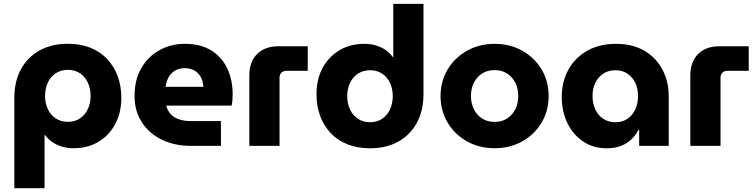

<svg xmlns="http://www.w3.org/2000/svg" viewBox="-20 -750 3880 987"><path d="M328.7 -525Q393.7 -525 444.5 -504.7Q495.3 -484.3 530.7 -446.8Q566 -409.3 584.8 -358.7Q603.7 -308 603.7 -247.3Q603.7 -171 572.5 -112.5Q541.3 -54 486 -21Q430.7 12 357.7 12Q327.3 12 299.7 4Q272 -4 249.7 -19.2Q227.3 -34.3 211.7 -55.7H209V217.3H53.7V-246.7Q53.7 -331.7 87.7 -394Q121.7 -456.3 183.7 -490.7Q245.7 -525 328.7 -525ZM328.7 -391Q293.3 -391 266.7 -373.3Q240 -355.7 225.8 -325.3Q211.7 -295 211.7 -256.7Q211.7 -219.3 225.8 -189.2Q240 -159 266.7 -141.3Q293.3 -123.7 328.7 -123.7Q365 -123.7 391.2 -141.3Q417.3 -159 431.5 -189.2Q445.7 -219.3 445.7 -256.7Q445.7 -295 431.5 -325.3Q417.3 -355.7 391.2 -373.3Q365 -391 328.7 -391Z M963.7 0Q876.7 0 811 -32.3Q745.3 -64.7 708.5 -122.5Q671.7 -180.3 671.7 -256Q671.7 -340.3 706.7 -400.3Q741.7 -460.3 800.5 -492.5Q859.3 -524.7 930.3 -524.7Q1011.3 -524.7 1065.8 -490.8Q1120.3 -457 1148.2 -398.3Q1176 -339.7 1176 -264.7Q1176 -251.7 1174.7 -234.5Q1173.3 -217.3 1170.7 -207H834.7Q841.3 -180.7 858 -162.8Q874.7 -145 900.7 -136.3Q926.7 -127.7 959.3 -127.7H1115.7V0ZM831 -303.7H1025.7Q1024.3 -320.3 1020 -335Q1015.7 -349.7 1007.5 -361.5Q999.3 -373.3 988.3 -381.8Q977.3 -390.3 962.5 -395Q947.7 -399.7 930 -399.7Q907 -399.7 889.2 -391.7Q871.3 -383.7 859.3 -370.3Q847.3 -357 840.5 -339.7Q833.7 -322.3 831 -303.7Z M1261.7 0V-362.3Q1261.7 -432.3 1301.7 -472.3Q1341.7 -512.3 1412.7 -512.3H1562V-386H1451Q1436.7 -386 1426.8 -376.5Q1417 -367 1417 -352V0Z M1882 12.3Q1817.7 12.3 1766.5 -8Q1715.3 -28.3 1680 -65.8Q1644.7 -103.3 1625.8 -154Q1607 -204.7 1607 -265.3Q1607 -342.7 1638.3 -400.7Q1669.7 -458.7 1725.2 -491.7Q1780.7 -524.7 1853 -524.7Q1883.7 -524.7 1911.2 -516.8Q1938.7 -509 1961.3 -493.7Q1984 -478.3 1999 -457H2001.7V-730H2157V-266Q2157 -181.7 2123 -119Q2089 -56.3 2027.5 -22Q1966 12.3 1882 12.3ZM1882 -121.7Q1918.3 -121.7 1944.5 -139.3Q1970.7 -157 1984.8 -187.5Q1999 -218 1999 -256Q1999 -293.7 1984.8 -323.7Q1970.7 -353.7 1944.5 -371.3Q1918.3 -389 1882 -389Q1846.7 -389 1820 -371.3Q1793.3 -353.7 1779.2 -323.7Q1765 -293.7 1765 -256Q1765 -218 1779.2 -187.5Q1793.3 -157 1820 -139.3Q1846.7 -121.7 1882 -121.7Z M2522.7 12Q2444 12 2381.2 -23Q2318.3 -58 2281.5 -119Q2244.7 -179.9 2244.7 -256.3Q2244.7 -332.7 2281.5 -393.5Q2318.3 -454.3 2381.3 -489.5Q2444.3 -524.7 2523 -524.7Q2601.7 -524.7 2664.3 -489.5Q2727 -454.3 2763.7 -393.8Q2800.3 -333.3 2800.3 -256.1Q2800.3 -179.7 2763.7 -118.8Q2727 -58 2664.2 -23Q2601.3 12 2522.7 12ZM2522.6 -123.3Q2559.7 -123.3 2587 -141Q2614.3 -158.7 2629.2 -188.8Q2644 -218.8 2644 -256.6Q2644 -294.3 2629.2 -324.3Q2614.3 -354.3 2587 -372Q2559.7 -389.7 2522.7 -389.7Q2485.7 -389.7 2458.3 -372Q2431 -354.4 2416 -324.4Q2401 -294.5 2401 -256.7Q2401 -219 2416 -188.9Q2431 -158.7 2458.3 -141Q2485.6 -123.3 2522.6 -123.3Z M3098 12.3Q3029.7 12.3 2977.7 -22.7Q2925.7 -57.7 2896.7 -117.5Q2867.7 -177.3 2867.7 -252Q2867.7 -329.7 2901.7 -391.5Q2935.7 -453.3 2998.2 -489Q3060.7 -524.7 3146.3 -524.7Q3232 -524.7 3292.3 -489.2Q3352.7 -453.7 3385.2 -392.5Q3417.7 -331.3 3417.7 -255V0H3265.7V-82.3H3262.3Q3248 -55.3 3225.8 -33.8Q3203.7 -12.3 3172.3 0Q3141 12.3 3098 12.3ZM3143.7 -121.7Q3179.3 -121.7 3205.5 -139.3Q3231.7 -157 3245.8 -187.8Q3260 -218.7 3260 -256.7Q3260 -294.3 3245.8 -324Q3231.7 -353.7 3205.5 -371.3Q3179.3 -389 3143.7 -389Q3107.7 -389 3081 -371.3Q3054.3 -353.7 3040.2 -324Q3026 -294.3 3026 -256.7Q3026 -218.7 3040.2 -187.8Q3054.3 -157 3081 -139.3Q3107.7 -121.7 3143.7 -121.7Z M3528.7 0V-362.3Q3528.7 -432.3 3568.7 -472.3Q3608.7 -512.3 3679.7 -512.3H3829V-386H3718Q3703.7 -386 3693.8 -376.5Q3684 -367 3684 -352V0Z"/></svg>

Font: MuseoModerno Thin
Style: Regular
Weight: 100
Designer: Pablo Cosgaya, Héctor Gatti, Marcela Romero, and the Authors of The MuseoModerno Project.
Foundry: Omnibus-Type Team
Version: Version 1.003